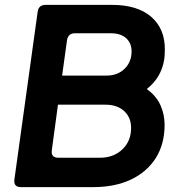

<svg xmlns="http://www.w3.org/2000/svg" viewBox="-20 -765 737 785"><path d="M66 0Q34 0 39 -32L134 -717Q138 -745 166 -745H439Q542 -745 598.5 -696Q655 -647 654 -561Q655 -460 580 -401Q619 -373 636 -335Q653 -297 653 -255Q653 -176 617 -119Q581 -62 515.5 -31Q450 0 362 0ZM234 -456H416Q461 -456 489.5 -484Q518 -512 518 -555Q518 -589 495.5 -609Q473 -629 434 -629H286Q259 -629 254 -601ZM192 -152Q187 -120 219 -120H388Q444 -120 480 -154Q516 -188 516 -242Q516 -285 487.5 -311Q459 -337 411 -337H217Z"/></svg>

Font: Pitagon Sans Text Bold
Style: Italic
Weight: 700
Italic angle: -8°
Designer: Travis Tran
Foundry: Pitagon
Version: Version 1.001; ttfautohint (v1.8.4.7-5d5b);gftools[0.9.26]